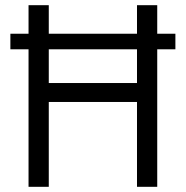

<svg xmlns="http://www.w3.org/2000/svg" viewBox="-20 -720 716 740"><path d="M20 -590H656V-530H20ZM90 -700H168V-400H508V-700H586V0H508V-327H168V0H90Z"/></svg>

Font: Uncut Sans Variable
Style: Regular
Weight: 400
Designer: Kasper Nordkvist
Foundry: UNCUT.wtf
Version: Version 1.303;Glyphs 3.1.2 (3151)